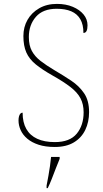

<svg xmlns="http://www.w3.org/2000/svg" viewBox="-20 -744 530 985"><path d="M261 10Q213 10 178 -1.5Q143 -13 120 -32.5Q97 -52 86 -76.5Q75 -101 75 -126Q75 -138 77.5 -147Q80 -156 84.5 -161Q89 -166 96 -166Q96 -116 115 -82.5Q134 -49 171 -32Q208 -15 261 -15Q338 -15 373.5 -58Q409 -101 409 -168Q409 -209 393 -239.5Q377 -270 341.5 -297.5Q306 -325 249 -357Q196 -387 163 -414Q130 -441 115 -475Q100 -509 100 -559Q100 -605 121 -642Q142 -679 181 -701.5Q220 -724 272 -724Q318 -724 353.5 -709Q389 -694 409 -669.5Q429 -645 429 -614Q429 -595 424 -585Q419 -575 408 -575Q408 -618 392 -645.5Q376 -673 345.5 -686Q315 -699 271 -699Q200 -699 164 -657.5Q128 -616 128 -554Q128 -511 143.5 -482.5Q159 -454 188 -431.5Q217 -409 259 -384Q305 -357 345.5 -330Q386 -303 411.5 -265.5Q437 -228 437 -169Q437 -118 417.5 -77.5Q398 -37 359 -13.5Q320 10 261 10ZM219 208Q224 183 228.5 157.5Q233 132 236.5 107.5Q240 83 242 61H286V71Q277 92 266.5 119.5Q256 147 245.5 174Q235 201 225 221H219Z"/></svg>

Font: Noto Serif Kannada Thin
Style: Regular
Weight: 250
Version: Version 2.003